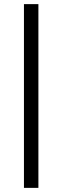

<svg xmlns="http://www.w3.org/2000/svg" viewBox="-20 -810 301 930"><path d="M166 -790V100H96V-790Z"/></svg>

Font: SVN-Poppins Light
Style: Regular
Weight: 300
Designer: Ninad Kale (Devanagari), Jonny Pinhorn (Latin)
Foundry: Indian Type Foundry
Version: Version 3.002 2017; ttfautohint (v1.8.3)